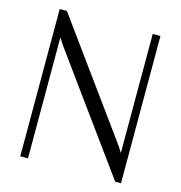

<svg xmlns="http://www.w3.org/2000/svg" viewBox="-115 -895 938 997"><g transform="rotate(15 354.0 -396.0)"><path d="M83.5 -791.5H122.1L564.5 -182.1L582.5 -153.3H583.5V-791.5H625V0H593.8L147 -615.7L126 -648.9H125V0H83.5Z"/></g></svg>

Font: Resagnicto
Style: Regular
Weight: 500
Version: Version 0.9991